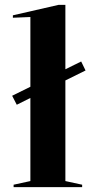

<svg xmlns="http://www.w3.org/2000/svg" viewBox="-20 -770 372 790"><path d="M30 -376 49 -339 105 -367V-25L36 -10V0H318V-10L249 -25V-439L332 -480L314 -517L249 -485V-750H221L33 -707V-697L105 -700V-413Z"/></svg>

Font: Mazius Display
Style: Bold
Weight: 700
Designer: Alberto Casagrande & Collletttivo
Foundry: Collletttivo
Version: Version 2.000;Glyphs 3.2 (3221)